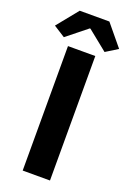

<svg xmlns="http://www.w3.org/2000/svg" viewBox="-196 -1014 737 1077"><g transform="rotate(20 172.5 -476.0)"><path d="M89 0V-743H252V0ZM50 -782 -19 -826 83 -952H260L364 -826L293 -782L174 -878H170Z"/></g></svg>

Font: Noto Sans TC Thin ExtraBold
Style: Regular
Weight: 800
Version: Version 2.004-H2;hotconv 1.0.118;makeotfexe 2.5.65603